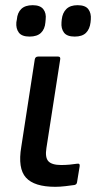

<svg xmlns="http://www.w3.org/2000/svg" viewBox="-20 -708 370 740"><path d="M193 12Q112 12 80 -23.5Q48 -59 62 -142L114 -479Q116 -490 127 -490H204Q214 -490 212 -479L159 -138Q153 -101 166.5 -86.5Q180 -72 216 -72Q232 -72 248.5 -73.5Q265 -75 277 -77Q289 -79 287 -67L277 -6Q276 3 267 5Q253 7 232 9.5Q211 12 193 12ZM268 -567Q238 -567 226.5 -582.5Q215 -598 217 -622L218 -633Q221 -659 236 -673.5Q251 -688 279 -688Q309 -688 320.5 -672.5Q332 -657 330 -633L329 -622Q326 -596 311.5 -581.5Q297 -567 268 -567ZM94 -567Q64 -567 52.5 -582.5Q41 -598 43 -622L45 -633Q47 -659 62 -673.5Q77 -688 106 -688Q135 -688 147 -672.5Q159 -657 156 -633L155 -622Q153 -596 138 -581.5Q123 -567 94 -567Z"/></svg>

Font: Sofia Sans SemiBold
Style: Italic
Weight: 600
Italic angle: -9°
Designer: Botio Nikoltchev, Ani Petrova
Foundry: lettersoup
Version: Version 4.100-B